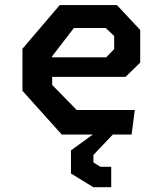

<svg xmlns="http://www.w3.org/2000/svg" viewBox="-20 -548 660 782"><path d="M231.5 0H358L269 64.5V158.5L360 214.5H433V131.5H389L360.5 113.5V83L439.5 0H516L529 -100H292.5L192.5 -202V-235H491.5L551 -293V-426L456 -527.5H223.5L71.5 -349.5V-178ZM192.5 -314.5V-319L281 -434H410.5L445 -401.5V-348L412.5 -314.5Z"/></svg>

Font: Monaspace Krypton SemiBold
Style: Regular
Weight: 600
Designer: Riley Cran & the Lettermatic Team
Foundry: Lettermatic
Version: Version 1.200 (Monaspace Krypton)